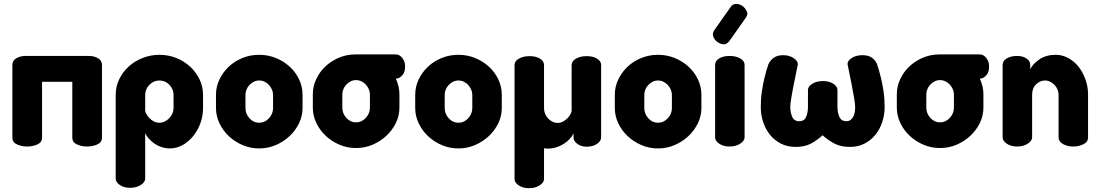

<svg xmlns="http://www.w3.org/2000/svg" viewBox="-20 -770 5778 1009"><path d="M448 -476Q474 -476 495 -464Q516 -452 516 -428V-47Q516 -22 491.5 -11Q467 0 438 0Q409 0 384.5 -11Q360 -22 360 -47V-340H201V-47Q201 -22 176.5 -11Q152 0 123 0Q94 0 69.5 -11Q45 -22 45 -47V-428Q45 -452 66 -464Q87 -476 113 -476Z M873 10Q851 10 830.5 3.5Q810 -3 793 -14.5Q776 -26 763 -40.5Q750 -55 743 -70V169Q743 187 720 202Q697 217 664 217Q631 217 609.5 202Q588 187 588 169V-272Q588 -315 606.5 -353.5Q625 -392 656.5 -420.5Q688 -449 730 -465.5Q772 -482 818 -482Q865 -482 907 -465Q949 -448 980 -419Q1011 -390 1029 -352Q1047 -314 1047 -272V-202Q1047 -160 1033 -122Q1019 -84 995 -54.5Q971 -25 939.5 -7.5Q908 10 873 10ZM818 -125Q833 -125 846 -131.5Q859 -138 869.5 -149Q880 -160 886 -173.5Q892 -187 892 -202V-272Q892 -301 870.5 -324Q849 -347 818 -347Q787 -347 765 -324Q743 -301 743 -272V-189Q743 -183 748.5 -172Q754 -161 764 -150.5Q774 -140 787.5 -132.5Q801 -125 818 -125Z M1342 -482Q1388 -482 1429 -465.5Q1470 -449 1501.5 -420.5Q1533 -392 1551.5 -353.5Q1570 -315 1570 -272V-202Q1570 -160 1551.5 -122Q1533 -84 1501.5 -54.5Q1470 -25 1429 -7.5Q1388 10 1342 10Q1296 10 1255 -7.5Q1214 -25 1183 -54Q1152 -83 1133.5 -121.5Q1115 -160 1115 -202V-272Q1115 -314 1133 -352Q1151 -390 1181.5 -419Q1212 -448 1253.5 -465Q1295 -482 1342 -482ZM1415 -272Q1415 -286 1409 -299.5Q1403 -313 1393.5 -323.5Q1384 -334 1370.5 -340.5Q1357 -347 1342 -347Q1327 -347 1314 -340.5Q1301 -334 1291 -323.5Q1281 -313 1275.5 -299.5Q1270 -286 1270 -272V-202Q1270 -172 1291 -148.5Q1312 -125 1342 -125Q1372 -125 1393.5 -148.5Q1415 -172 1415 -202Z M2109 -420Q2109 -391 2094 -374Q2079 -357 2061 -357H2060Q2079 -317 2079 -274V-204Q2079 -162 2060.5 -124Q2042 -86 2010.5 -56.5Q1979 -27 1938 -9.5Q1897 8 1851 8Q1805 8 1764 -9.5Q1723 -27 1692 -56Q1661 -85 1642.5 -123.5Q1624 -162 1624 -204V-274Q1624 -315 1641 -352.5Q1658 -390 1688 -419Q1718 -448 1758 -465.5Q1798 -483 1844 -484H1847H2061Q2079 -484 2094 -465.5Q2109 -447 2109 -420ZM1924 -274Q1924 -288 1918 -301.5Q1912 -315 1902.5 -325.5Q1893 -336 1879.5 -342.5Q1866 -349 1851 -349Q1836 -349 1823 -342.5Q1810 -336 1800 -325.5Q1790 -315 1784.5 -301.5Q1779 -288 1779 -274V-204Q1779 -174 1800 -150.5Q1821 -127 1851 -127Q1881 -127 1902.5 -150.5Q1924 -174 1924 -204Z M2389 -482Q2435 -482 2476 -465.5Q2517 -449 2548.5 -420.5Q2580 -392 2598.5 -353.5Q2617 -315 2617 -272V-202Q2617 -160 2598.5 -122Q2580 -84 2548.5 -54.5Q2517 -25 2476 -7.5Q2435 10 2389 10Q2343 10 2302 -7.5Q2261 -25 2230 -54Q2199 -83 2180.5 -121.5Q2162 -160 2162 -202V-272Q2162 -314 2180 -352Q2198 -390 2228.5 -419Q2259 -448 2300.5 -465Q2342 -482 2389 -482ZM2462 -272Q2462 -286 2456 -299.5Q2450 -313 2440.5 -323.5Q2431 -334 2417.5 -340.5Q2404 -347 2389 -347Q2374 -347 2361 -340.5Q2348 -334 2338 -323.5Q2328 -313 2322.5 -299.5Q2317 -286 2317 -272V-202Q2317 -172 2338 -148.5Q2359 -125 2389 -125Q2419 -125 2440.5 -148.5Q2462 -172 2462 -202Z M3063 -475Q3096 -475 3117.5 -462Q3139 -449 3139 -428V-47Q3139 -29 3117.5 -14Q3096 1 3063 1Q3034 1 3014 -14Q2994 -29 2994 -47V-69Q2987 -54 2973.5 -39.5Q2960 -25 2942 -13.5Q2924 -2 2902.5 4.5Q2881 11 2858 11Q2853 11 2848.5 10.5Q2844 10 2839 9V171Q2839 189 2816 204Q2793 219 2761 219Q2727 219 2705.5 204Q2684 189 2684 171V-201V-218V-428Q2684 -449 2707 -462Q2730 -475 2763 -475Q2796 -475 2817.5 -462Q2839 -449 2839 -428V-218V-201Q2839 -186 2844.5 -172.5Q2850 -159 2860 -148Q2870 -137 2883 -130.5Q2896 -124 2911 -124Q2926 -124 2939.5 -131.5Q2953 -139 2963 -149.5Q2973 -160 2978.5 -171Q2984 -182 2984 -188V-428Q2984 -449 3007 -462Q3030 -475 3063 -475Z M3438 -482Q3484 -482 3525 -465.5Q3566 -449 3597.5 -420.5Q3629 -392 3647.5 -353.5Q3666 -315 3666 -272V-202Q3666 -160 3647.5 -122Q3629 -84 3597.5 -54.5Q3566 -25 3525 -7.5Q3484 10 3438 10Q3392 10 3351 -7.5Q3310 -25 3279 -54Q3248 -83 3229.5 -121.5Q3211 -160 3211 -202V-272Q3211 -314 3229 -352Q3247 -390 3277.5 -419Q3308 -448 3349.5 -465Q3391 -482 3438 -482ZM3511 -272Q3511 -286 3505 -299.5Q3499 -313 3489.5 -323.5Q3480 -334 3466.5 -340.5Q3453 -347 3438 -347Q3423 -347 3410 -340.5Q3397 -334 3387 -323.5Q3377 -313 3371.5 -299.5Q3366 -286 3366 -272V-202Q3366 -172 3387 -148.5Q3408 -125 3438 -125Q3468 -125 3489.5 -148.5Q3511 -172 3511 -202Z M3815 -476Q3847 -476 3870 -463Q3893 -450 3893 -429V-48Q3893 -30 3870 -15Q3847 0 3815 0Q3781 0 3759.5 -15Q3738 -30 3738 -48V-429Q3738 -450 3759.5 -463Q3781 -476 3815 -476ZM3812 -553Q3806 -546 3800 -542Q3783 -532 3762.5 -542Q3742 -552 3733 -568Q3720 -589 3732 -609L3821 -735Q3823 -739 3826 -741Q3829 -743 3832 -745Q3841 -750 3851 -749.5Q3861 -749 3870.5 -745Q3880 -741 3887.5 -734Q3895 -727 3900 -719Q3914 -699 3901 -679Z M4448 2Q4401 2 4369 -13.5Q4337 -29 4303 -59Q4269 -29 4238 -13.5Q4207 2 4160 2Q4118 2 4084.5 -15Q4051 -32 4027.5 -60.5Q4004 -89 3991 -127.5Q3978 -166 3978 -208Q3978 -251 3984 -291Q3990 -331 3998 -363Q4007 -400 4018 -432Q4026 -451 4045 -465.5Q4064 -480 4096 -480Q4127 -480 4150 -465Q4173 -450 4173 -432Q4162 -379 4153 -334Q4149 -315 4145.5 -295.5Q4142 -276 4139 -259Q4136 -242 4134.5 -228.5Q4133 -215 4133 -208Q4133 -180 4143 -156.5Q4153 -133 4180 -133Q4207 -133 4216.5 -156Q4226 -179 4226 -208V-297Q4226 -316 4249 -330Q4272 -344 4304 -344Q4338 -344 4359.5 -330Q4381 -316 4381 -297V-208Q4381 -179 4391 -156Q4401 -133 4428 -133Q4441 -133 4450 -140Q4459 -147 4464.5 -157.5Q4470 -168 4472 -181.5Q4474 -195 4474 -208Q4474 -215 4472.5 -228Q4471 -241 4468 -258Q4465 -275 4461.5 -294.5Q4458 -314 4454 -334Q4445 -380 4434 -433Q4434 -452 4457 -466Q4480 -480 4512 -480Q4546 -480 4564 -465.5Q4582 -451 4589 -433Q4600 -400 4609 -363Q4617 -331 4623 -291Q4629 -251 4629 -208Q4629 -166 4616 -127.5Q4603 -89 4579.5 -60.5Q4556 -32 4522.5 -15Q4489 2 4448 2Z M5178 -420Q5178 -391 5163 -374Q5148 -357 5130 -357H5129Q5148 -317 5148 -274V-204Q5148 -162 5129.5 -124Q5111 -86 5079.5 -56.5Q5048 -27 5007 -9.5Q4966 8 4920 8Q4874 8 4833 -9.5Q4792 -27 4761 -56Q4730 -85 4711.5 -123.5Q4693 -162 4693 -204V-274Q4693 -315 4710 -352.5Q4727 -390 4757 -419Q4787 -448 4827 -465.5Q4867 -483 4913 -484H4916H5130Q5148 -484 5163 -465.5Q5178 -447 5178 -420ZM4993 -274Q4993 -288 4987 -301.5Q4981 -315 4971.5 -325.5Q4962 -336 4948.5 -342.5Q4935 -349 4920 -349Q4905 -349 4892 -342.5Q4879 -336 4869 -325.5Q4859 -315 4853.5 -301.5Q4848 -288 4848 -274V-204Q4848 -174 4869 -150.5Q4890 -127 4920 -127Q4950 -127 4971.5 -150.5Q4993 -174 4993 -204Z M5404 -48Q5404 -30 5381 -15Q5358 0 5326 0Q5292 0 5270.5 -15Q5249 -30 5249 -48V-429Q5249 -450 5270.5 -463Q5292 -476 5326 -476Q5354 -476 5374 -463Q5394 -450 5394 -429V-406Q5408 -435 5443 -458.5Q5478 -482 5528 -482Q5562 -482 5593 -465.5Q5624 -449 5647 -420.5Q5670 -392 5684 -353.5Q5698 -315 5698 -272V-48Q5698 -24 5673.5 -12Q5649 0 5620 0Q5606 0 5592.5 -3Q5579 -6 5568 -12Q5557 -18 5550 -27Q5543 -36 5543 -48V-272Q5543 -286 5537.5 -299.5Q5532 -313 5522 -323.5Q5512 -334 5499 -340.5Q5486 -347 5471 -347Q5446 -347 5425 -327Q5404 -307 5404 -272Z"/></svg>

Font: AkaAcidDosis
Style: ExtraBold
Weight: 800
Designer: Edgar Tolentino, Pablo Impallari, Igino Marini, Aka-Acid
Foundry: Edgar Tolentino, Pablo Impallari, Igino Marini, Aka-Acid
Version: Version 1.007